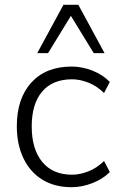

<svg xmlns="http://www.w3.org/2000/svg" viewBox="-20 -771 499 799"><path d="M278 8Q207 8 156 -23.5Q105 -55 77.5 -112.5Q50 -170 50 -246Q50 -361 110.5 -427.5Q171 -494 278 -494Q322 -494 365 -477Q408 -460 437 -430L413 -384Q382 -414 347 -427.5Q312 -441 280 -441Q199 -441 155.5 -390Q112 -339 112 -245Q112 -151 155.5 -97.5Q199 -44 280 -44Q312 -44 347 -57.5Q382 -71 413 -101L437 -55Q408 -26 364.5 -9Q321 8 278 8ZM135 -550 244 -751H306L415 -550H370L275 -705L180 -550Z"/></svg>

Font: Nunito Sans Light
Style: Regular
Weight: 300
Designer: Vernon Adams
Foundry: Vernon Adams
Version: Version 3.101; ttfautohint (v1.8.4.7-5d5b);gftools[0.9.27]